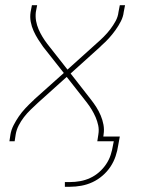

<svg xmlns="http://www.w3.org/2000/svg" viewBox="-20 -540 540 734"><path d="M228 174V156H248Q267 156 286.5 152.5Q306 149 324.5 140.5Q343 132 358.5 118.5Q374 105 385.5 88Q397 71 403 52.5Q409 34 412 15L415 0H352L356 -26Q359 -44 355.5 -60.5Q352 -77 345.5 -92Q339 -107 330.5 -121Q322 -135 312 -148L235 -246L125 -147Q111 -134 97 -120.5Q83 -107 71.5 -92Q60 -77 51.5 -60.5Q43 -44 40 -26L36 0H16L20 -26Q23 -44 32 -61.5Q41 -79 52 -95Q63 -111 76.5 -125.5Q90 -140 104 -153L105 -154Q106 -155 108 -156.5Q110 -158 111 -160L224 -261L145 -361Q135 -375 125.5 -390Q116 -405 108.5 -421.5Q101 -438 97.5 -456.5Q94 -475 97 -494L102 -520H122L117 -494Q115 -476 118 -459.5Q121 -443 127.5 -428Q134 -413 142.5 -399Q151 -385 161 -372L238 -274L348 -373Q363 -386 376.5 -399.5Q390 -413 401.5 -428Q413 -443 422 -459.5Q431 -476 433 -494L438 -520H458L453 -494Q451 -476 442 -458.5Q433 -441 421.5 -425Q410 -409 397 -394.5Q384 -380 369 -367L368 -366Q367 -365 365.5 -363.5Q364 -362 362 -360L250 -259L328 -159Q339 -145 348.5 -130Q358 -115 365 -98.5Q372 -82 375.5 -63.5Q379 -45 376 -26L375 -18H438L432 15Q429 36 422 57Q415 78 402.5 97Q390 116 372 131.5Q354 147 333.5 156.5Q313 166 291 170Q269 174 248 174Z"/></svg>

Font: Iosevka Curly Thin
Style: Italic
Weight: 100
Italic angle: -9°
Monospace: yes
Designer: Belleve Invis
Foundry: Belleve Invis
Version: Version 22.1.2; ttfautohint (v1.8.4)